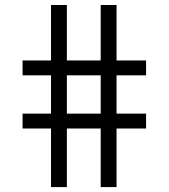

<svg xmlns="http://www.w3.org/2000/svg" viewBox="-20 -761 688 781"><path d="M71.8 -238.3V-298.8H187.5V-454.6H71.8V-515.1H187.5V-740.7H252V-515.1H389.6V-740.7H454.1V-515.1H574.2V-454.6H454.1V-298.8H574.2V-238.3H454.1V0H389.6V-238.3H252V0H187.5V-238.3ZM252 -298.8H389.6V-454.6H252Z"/></svg>

Font: News Cycle
Style: Regular
Weight: 500
Version: Version 0.5.2